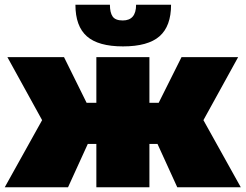

<svg xmlns="http://www.w3.org/2000/svg" viewBox="-21 -787 1032 807"><path d="M641 -182 724 0H991L834 -282L980 -547H742L646 -355H607V-547H384V-355H343L248 -547H10L156 -282L-1 0H265L348 -182H384V0H607V-182ZM344 -634.5C376 -606.2 426.7 -592 496 -592C566 -592 617.2 -606.2 649.5 -634.5C681.8 -662.8 698 -707 698 -767H551C551 -723 532.3 -701 495 -701C474.3 -701 460.2 -706.5 452.5 -717.5C444.8 -728.5 441 -745 441 -767H296C296 -707 312 -662.8 344 -634.5Z"/></svg>

Font: Montserrat Custom Black
Style: Regular
Weight: 900
Designer: Julieta Ulanovsky
Foundry: Julieta Ulanovsky
Version: Version 7.200